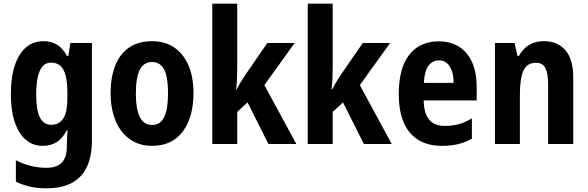

<svg xmlns="http://www.w3.org/2000/svg" viewBox="-20 -780 3186 1040"><path d="M215 -557Q257 -557 288.5 -538Q320 -519 343 -477H350L361 -547H478V-19Q478 64 451.5 122Q425 180 370.5 210Q316 240 231 240Q183 240 143 231Q103 222 66 204V88Q109 110 150 119.5Q191 129 232 129Q285 129 313.5 102Q342 75 342 14V4Q342 -14 343.5 -34.5Q345 -55 346 -73H341Q318 -29 286 -9.5Q254 10 211 10Q131 10 85 -64Q39 -138 39 -270Q39 -407 86 -482Q133 -557 215 -557ZM256 -441Q230 -441 212 -422Q194 -403 185 -364.5Q176 -326 176 -268Q176 -184 196 -144Q216 -104 258 -104Q280 -104 296 -113Q312 -122 323.5 -139.5Q335 -157 340 -185.5Q345 -214 345 -252V-277Q345 -335 335.5 -371Q326 -407 306.5 -424Q287 -441 256 -441Z M1028 -275Q1028 -214 1014.5 -162.5Q1001 -111 973.5 -72Q946 -33 903.5 -11.5Q861 10 803 10Q749 10 707 -11.5Q665 -33 636.5 -71.5Q608 -110 593.5 -162Q579 -214 579 -275Q579 -360 603.5 -423.5Q628 -487 678.5 -522Q729 -557 805 -557Q872 -557 922 -524Q972 -491 1000 -428Q1028 -365 1028 -275ZM716 -273Q716 -217 725.5 -179Q735 -141 754.5 -122Q774 -103 804 -103Q835 -103 853.5 -122.5Q872 -142 881 -180Q890 -218 890 -274Q890 -332 881.5 -369Q873 -406 853.5 -425Q834 -444 804 -444Q758 -444 737 -402Q716 -360 716 -273Z M1265 -426Q1265 -394 1264 -361Q1263 -328 1259 -296H1262Q1269 -310 1277 -323.5Q1285 -337 1293 -349.5Q1301 -362 1308 -373L1428 -547H1576L1412 -319L1585 0H1434L1321 -225L1265 -174V0H1130V-760H1265Z M1782 -426Q1782 -394 1781 -361Q1780 -328 1776 -296H1779Q1786 -310 1794 -323.5Q1802 -337 1810 -349.5Q1818 -362 1825 -373L1945 -547H2093L1929 -319L2102 0H1951L1838 -225L1782 -174V0H1647V-760H1782Z M2356 -556Q2422 -556 2468 -526Q2514 -496 2538 -441Q2562 -386 2562 -309V-236H2275Q2276 -166 2304.5 -132Q2333 -98 2388 -98Q2429 -98 2463.5 -107Q2498 -116 2536 -139V-28Q2501 -9 2462 0.5Q2423 10 2374 10Q2297 10 2244.5 -23Q2192 -56 2166 -118.5Q2140 -181 2140 -270Q2140 -363 2165 -426.5Q2190 -490 2239 -523Q2288 -556 2356 -556ZM2358 -453Q2323 -453 2301 -424Q2279 -395 2276 -331H2437Q2437 -369 2427.5 -396Q2418 -423 2401 -438Q2384 -453 2358 -453Z M2925 -557Q3001 -557 3043 -507.5Q3085 -458 3085 -361V0H2949V-323Q2949 -381 2934.5 -410.5Q2920 -440 2884 -440Q2835 -440 2815.5 -398Q2796 -356 2796 -262V0H2661V-547H2767L2783 -477H2791Q2805 -503 2825 -521Q2845 -539 2871 -548Q2897 -557 2925 -557Z"/></svg>

Font: Noto Sans Condensed
Style: Regular
Weight: 400
Width: 3
Version: Version 2.013